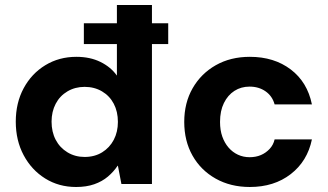

<svg xmlns="http://www.w3.org/2000/svg" viewBox="-20 -735 1309 767"><path d="M315 -559V-642H652V-559ZM284 12Q215 12 160.5 -22Q106 -56 74.5 -115Q43 -174 43 -249Q43 -324 74.5 -382.5Q106 -441 161 -474.5Q216 -508 285 -508Q340 -508 381.5 -487.5Q423 -467 447 -433V-715H587V0H465L451 -73H450Q434 -49 411 -29.5Q388 -10 356.5 1Q325 12 284 12ZM318 -108Q358 -108 388 -126.5Q418 -145 434.5 -176.5Q451 -208 451 -248Q451 -289 434.5 -320.5Q418 -352 387.5 -370Q357 -388 318 -388Q280 -388 249.5 -370Q219 -352 202.5 -320.5Q186 -289 186 -249Q186 -208 202.5 -176.5Q219 -145 249.5 -126.5Q280 -108 318 -108Z M978 12Q901 12 841.5 -21.5Q782 -55 749 -113.5Q716 -172 716 -248Q716 -324 749.5 -382.5Q783 -441 842 -474.5Q901 -508 978 -508Q1075 -508 1141.5 -457.5Q1208 -407 1226 -318H1077Q1068 -351 1041 -370Q1014 -389 977 -389Q943 -389 916.5 -372Q890 -355 874.5 -323.5Q859 -292 859 -248Q859 -215 868 -189.5Q877 -164 893 -145.5Q909 -127 930.5 -117Q952 -107 977 -107Q1002 -107 1022 -115.5Q1042 -124 1057 -140Q1072 -156 1077 -178H1226Q1208 -91 1141.5 -39.5Q1075 12 978 12Z"/></svg>

Font: DM Sans 28pt ExtraBold
Style: Regular
Weight: 800
Version: Version 4.004;gftools[0.9.30]